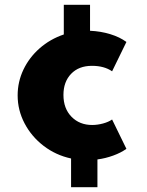

<svg xmlns="http://www.w3.org/2000/svg" viewBox="-20 -656 618 805"><path d="M278 129H388.5V12.5Q422.5 8 454.8 -3.8Q487 -15.5 510 -32L450 -155Q435 -144.5 411.8 -138.2Q388.5 -132 366.5 -132Q313.5 -132 279.8 -166.5Q246 -201 246 -258Q246 -313 278.2 -346.5Q310.5 -380 365.5 -380Q417 -380 450 -357L510 -480Q482.5 -500.5 442.2 -512.8Q402 -525 357.5 -527V-636H247.5V-511.5Q190 -492 146.2 -453.5Q102.5 -415 78.2 -364Q54 -313 54 -256Q54 -194 83 -138.8Q112 -83.5 162.8 -44.5Q213.5 -5.5 278 8.5Z"/></svg>

Font: Spartan ExtraBold
Style: Regular
Weight: 800
Designer: Matt Bailey, Mirko Velimirovic
Foundry: Matt Bailey
Version: Version 1.003; ttfautohint (v1.8.3)